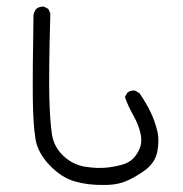

<svg xmlns="http://www.w3.org/2000/svg" viewBox="-20 -550 540 568"><path d="M286.1 -2.9Q241.2 -2 201.7 -13.2Q162.1 -24.4 127 -61Q91.8 -97.7 85 -138.7Q78.1 -179.7 77.1 -257.3Q76.2 -335 79.1 -505.9Q81.1 -515.6 86.9 -523.4Q95.7 -531.2 110.4 -530.3L123 -523.4L128.9 -510.7Q124 -332 126 -260.3Q127.9 -188.5 133.8 -151.9Q139.6 -115.2 167.5 -88.9Q195.3 -62.5 232.9 -56.6Q270.5 -50.8 300.3 -54.7Q330.1 -58.6 349.1 -65.4Q368.2 -72.3 380.4 -88.4Q392.6 -104.5 396.5 -121.6Q400.4 -138.7 394 -162.1Q387.7 -185.5 373.5 -210.4Q359.4 -235.4 349.6 -262.7L356.4 -275.4Q365.2 -283.2 378.9 -282.2L392.6 -274.4Q413.1 -244.1 425.3 -218.8Q437.5 -193.4 444.8 -164.6Q452.1 -135.7 445.3 -101.1Q438.5 -66.4 404.3 -43Q370.1 -19.5 343.8 -10.7Q317.4 -2 286.1 -2.9Z"/></svg>

Font: JasonHandwriting4
Style: Regular
Weight: 400
Version: Version 1.01.21